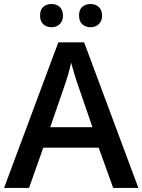

<svg xmlns="http://www.w3.org/2000/svg" viewBox="-20 -925 701 945"><path d="M0 0ZM537.1 0 465.8 -198.2H192.9L123 0H0L267.1 -716.8H394L661.1 0ZM435.1 -298.8 368.2 -493.2Q360.8 -512.7 347.9 -554.7Q335 -596.7 330.1 -616.2Q316.9 -556.2 291.5 -484.9L227.1 -298.8ZM177.2 -848.1Q177.2 -878.4 193.6 -891.8Q210 -905.3 233.4 -905.3Q259.3 -905.3 274.7 -890.1Q290 -875 290 -848.1Q290 -822.3 274.4 -806.6Q258.8 -791 233.4 -791Q210 -791 193.6 -805.2Q177.2 -819.3 177.2 -848.1ZM369.1 -848.1Q369.1 -878.4 385.5 -891.8Q401.9 -905.3 425.3 -905.3Q451.2 -905.3 466.8 -890.1Q482.4 -875 482.4 -848.1Q482.4 -821.8 466.3 -806.4Q450.2 -791 425.3 -791Q401.9 -791 385.5 -805.2Q369.1 -819.3 369.1 -848.1Z"/></svg>

Font: Open Sans Semibold
Style: Regular
Weight: 600
Foundry: Ascender Corporation
Version: Version 1.10; ttfautohint (v1.5.65-e2d9)